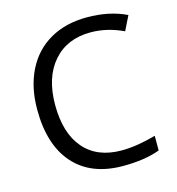

<svg xmlns="http://www.w3.org/2000/svg" viewBox="-109 -818 848 921"><g transform="rotate(-15 315.5 -357.0)"><path d="M403.8 -649.9Q286.1 -649.9 218 -571.5Q149.9 -493.2 149.9 -356.9Q149.9 -216.8 215.6 -140.4Q281.2 -64 402.8 -64Q477.5 -64 573.2 -90.8V-18.1Q499 9.8 390.1 9.8Q232.4 9.8 146.7 -85.9Q61 -181.6 61 -357.9Q61 -468.3 102.3 -551.3Q143.6 -634.3 221.4 -679.2Q299.3 -724.1 404.8 -724.1Q517.1 -724.1 601.1 -683.1L565.9 -611.8Q484.9 -649.9 403.8 -649.9Z"/></g></svg>

Font: f0_52653 
Style: Regular
Weight: 400
Foundry: Ascender Corporation
Version: Version 1.10